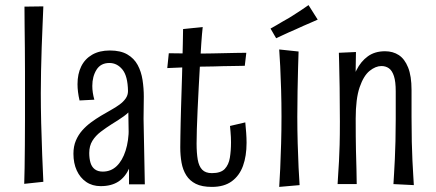

<svg xmlns="http://www.w3.org/2000/svg" viewBox="-20 -723 1710 753"><path d="M75 -2Q76 -25 76.5 -64Q77 -103 77.5 -151.5Q78 -200 78 -253Q78 -306 78 -357Q78 -396 78 -442Q78 -488 77.5 -534.5Q77 -581 76.5 -623Q76 -665 76 -697L150 -698Q149 -667 147 -625.5Q145 -584 143.5 -537Q142 -490 141 -444Q140 -398 140 -358Q140 -305 141.5 -240.5Q143 -176 145.5 -115Q148 -54 150 -10Z M486 0V-113L482 -366Q481 -425 460 -450.5Q439 -476 409 -476Q375 -476 358.5 -449.5Q342 -423 342 -386Q342 -373 344 -359.5Q346 -346 350 -332L292 -329Q288 -346 286 -362Q284 -378 284 -393Q284 -433 298.5 -462.5Q313 -492 341.5 -508.5Q370 -525 411 -525Q453 -525 479.5 -509.5Q506 -494 520 -468Q534 -442 539 -409.5Q544 -377 544 -344L543 -257L548 0ZM375 7Q342 7 318 -9.5Q294 -26 281 -54.5Q268 -83 268 -120Q268 -149 277.5 -171.5Q287 -194 302.5 -211.5Q318 -229 337 -243Q356 -257 376 -269Q396 -281 415 -291.5Q434 -302 449 -313Q464 -324 473 -337Q482 -350 482 -366L518 -359Q518 -327 503 -305Q488 -283 465.5 -267Q443 -251 418 -236Q396 -222 375.5 -206.5Q355 -191 342.5 -171Q330 -151 330 -123Q330 -101 335 -84.5Q340 -68 352 -59Q364 -50 383 -50Q415 -50 437.5 -71.5Q460 -93 472.5 -132Q485 -171 485 -221L517 -284Q517 -211 510.5 -156.5Q504 -102 488 -65.5Q472 -29 444.5 -11Q417 7 375 7Z M811 10Q772 10 748 -2Q724 -14 710.5 -35.5Q697 -57 692 -85Q687 -113 687 -145Q687 -165 687.5 -189Q688 -213 688.5 -241Q689 -269 690 -299Q691 -331 692 -363.5Q693 -396 694 -427.5Q695 -459 695.5 -490Q696 -521 697 -551Q698 -581 698 -609L775 -617Q772 -590 769.5 -553.5Q767 -517 764.5 -473.5Q762 -430 759.5 -384Q757 -338 755 -293Q753 -251 752 -216.5Q751 -182 751 -160Q751 -123 755.5 -97Q760 -71 773 -57.5Q786 -44 811 -44Q846 -44 861.5 -60.5Q877 -77 881.5 -104.5Q886 -132 886 -165Q886 -175 885.5 -185.5Q885 -196 884 -207Q883 -218 882 -229L942 -243Q944 -222 945.5 -202Q947 -182 947 -163Q947 -111 933 -72.5Q919 -34 889 -12Q859 10 811 10ZM636 -456 642 -514Q640 -514 657.5 -514Q675 -514 700.5 -513.5Q726 -513 747.5 -513Q769 -513 773 -513Q790 -513 812.5 -513.5Q835 -514 859 -514.5Q883 -515 905.5 -515.5Q928 -516 946 -516L940 -465Q929 -465 915 -464.5Q901 -464 885.5 -464Q870 -464 853.5 -463.5Q837 -463 821 -462.5Q805 -462 791 -462Q768 -462 739 -460.5Q710 -459 683 -458Q656 -457 636 -456Z M1075 10Q1077 -18 1079 -62.5Q1081 -107 1082.5 -160Q1084 -213 1084 -266Q1084 -320 1082.5 -370.5Q1081 -421 1079 -462.5Q1077 -504 1075 -529L1151 -521Q1150 -497 1149 -456.5Q1148 -416 1147 -366.5Q1146 -317 1146 -265Q1146 -213 1147.5 -161Q1149 -109 1151 -66Q1153 -23 1155 3ZM1063 -573 1041 -611Q1052 -617 1064 -624Q1076 -631 1088.5 -638.5Q1101 -646 1114 -653Q1127 -661 1140 -669.5Q1153 -678 1166 -686.5Q1179 -695 1190 -703L1226 -646Q1212 -640 1197.5 -633.5Q1183 -627 1168.5 -621Q1154 -615 1140 -608Q1126 -602 1112.5 -596Q1099 -590 1086.5 -584Q1074 -578 1063 -573Z M1603 3 1523 -1Q1524 -18 1525.5 -42.5Q1527 -67 1528.5 -98.5Q1530 -130 1531 -169.5Q1532 -209 1532 -256Q1532 -269 1532 -286Q1532 -303 1532 -323Q1532 -343 1532 -365Q1532 -403 1525 -424.5Q1518 -446 1505.5 -455Q1493 -464 1476 -464Q1453 -464 1429.5 -445Q1406 -426 1390.5 -381Q1375 -336 1375 -258L1337 -211Q1337 -248 1340 -290Q1343 -332 1352 -373Q1361 -414 1378 -448Q1395 -482 1422.5 -502Q1450 -522 1490 -522Q1521 -522 1544 -507Q1567 -492 1580.5 -458.5Q1594 -425 1594 -370Q1594 -332 1594 -316Q1594 -300 1594 -291Q1594 -282 1594 -263Q1594 -208 1595 -166.5Q1596 -125 1597.5 -94Q1599 -63 1600.5 -39.5Q1602 -16 1603 3ZM1304 -1Q1305 -22 1306.5 -43Q1308 -64 1309.5 -91Q1311 -118 1312 -155Q1313 -192 1313 -246Q1313 -319 1312 -380.5Q1311 -442 1310 -479Q1309 -516 1309 -516L1376 -519Q1376 -497 1375 -456Q1374 -415 1374 -363.5Q1374 -312 1375 -258Q1375 -181 1376 -135Q1377 -89 1378 -59.5Q1379 -30 1379 -1Z"/></svg>

Font: Truculenta
Style: Regular
Weight: 400
Designer: Ivan Castro, Eva Sanz & Omnibus-Type Team
Foundry: Omnibus-Type
Version: Version 1.002